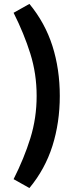

<svg xmlns="http://www.w3.org/2000/svg" viewBox="-20 -843 408 972"><path d="M48.8 -778.3 128.9 -823.2Q208 -727.5 245.4 -610.4Q282.7 -493.2 282.7 -357.4Q282.7 -222.2 245.4 -104.2Q208 13.7 128.9 108.9L48.8 64Q102.1 -41.5 133.8 -143.6Q165.5 -245.6 165.5 -357.4Q165.5 -469.7 133.5 -571.5Q101.6 -673.3 48.8 -778.3Z"/></svg>

Font: Pinar-FD SemiBold
Style: Regular
Weight: 600
Designer: Amin Abedi
Version: Version 2.000